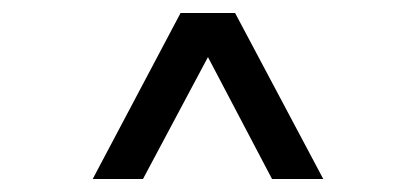

<svg xmlns="http://www.w3.org/2000/svg" viewBox="-20 -749 640 296"><path d="M258.4 -729H342.4L478.4 -473H399.4L300.6 -661L200.4 -473H122.9Z"/></svg>

Font: Mona Sans VF XLt
Style: Regular
Weight: 200
Designer: Deni Anggara
Foundry: GitHub
Version: Version 2.000;Glyphs 3.2.3 (3260)